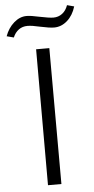

<svg xmlns="http://www.w3.org/2000/svg" viewBox="-74 -892 454 926"><g transform="rotate(-5 152.5 -428.5)"><path d="M-16 -733Q-2 -772 26.5 -797Q55 -822 88 -822Q109 -822 149 -813Q197 -803 217 -803Q241 -803 259.5 -817Q278 -831 287 -857L321 -848Q308 -805 279.5 -780Q251 -755 216 -755Q194 -755 148 -765Q110 -774 88 -774Q64 -774 46 -761Q28 -748 18 -724ZM120 -658H184L185 0H120Z"/></g></svg>

Font: Isabella Sans
Style: Regular
Weight: 400
Designer: Original fonts by Christian Thalmann (Catharsis Fonts), Modifications by Cristiano Sobral
Version: Version 0.002;July 12, 2020;FontCreator 13.0.0.2655 64-bit; 